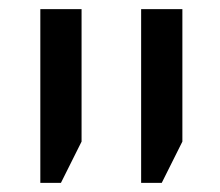

<svg xmlns="http://www.w3.org/2000/svg" viewBox="-20 -612 481 419"><path d="M288 -213V-592H378V-303L333 -213ZM68 -213V-592H158V-303L113 -213Z"/></svg>

Font: Noto Sans Hebrew SemiCondensed
Style: Regular
Weight: 400
Width: 4
Designer: Monotype Design Team
Foundry: Monotype Imaging Inc.
Version: Version 2.003